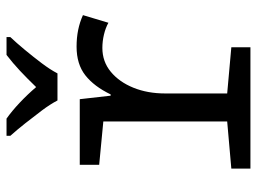

<svg xmlns="http://www.w3.org/2000/svg" viewBox="-122 -684 806 603"><g transform="rotate(-90 281.5 -383.0)"><path d="M53 0V-60L201 -73V-462L65 -475V-536H271L282 -439H286Q311 -491 346 -518.5Q381 -546 436 -546Q464 -546 488.5 -541Q513 -536 535 -526L511 -446Q495 -455 474 -460Q453 -465 432 -465Q389 -465 357 -438.5Q325 -412 307 -367.5Q289 -323 289 -268V-73L434 -60V0ZM267 -606Q255 -629 235.5 -655Q216 -681 195 -707.5Q174 -734 156 -754V-766H210Q234 -749 260 -724.5Q286 -700 309 -673Q336 -701 360 -723.5Q384 -746 410 -766H466V-754Q448 -735 426 -708.5Q404 -682 384 -655.5Q364 -629 352 -606Z"/></g></svg>

Font: Noto Sans Mono SemiCondensed
Style: Regular
Weight: 400
Width: 4
Designer: Monotype Design Team
Foundry: Monotype Imaging Inc.
Version: Version 2.010